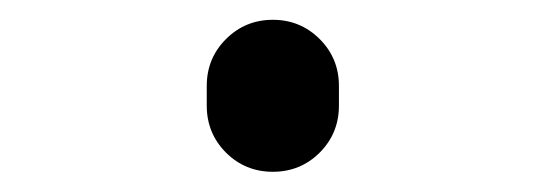

<svg xmlns="http://www.w3.org/2000/svg" viewBox="-20 -170 540 190"><path d="M184.6 -65.4V-85Q184.6 -112.3 203.6 -131.3Q222.7 -150.4 250 -150.4Q277.3 -150.4 296.4 -131.3Q315.4 -112.3 315.4 -85V-65.4Q315.4 -38.1 296.4 -19Q277.3 0 250 0Q222.7 0 203.6 -19Q184.6 -38.1 184.6 -65.4Z"/></svg>

Font: Rounded-X Mgen+ 1m regular
Style: Regular
Weight: 400
Designer: [Source Han Sans]
Ryoko NISHIZUKA  (kana & ideographs); Paul D. Hunt (Latin, Greek & Cyrillic); Wenlong ZHANG  (bopomofo
Version: Version 1.059.20150602